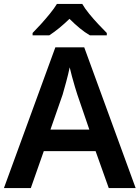

<svg xmlns="http://www.w3.org/2000/svg" viewBox="-20 -958 712 978"><path d="M534 0 467 -188H203L137 0H0L262 -717H409L671 0ZM374 -476Q370 -488 362 -514.5Q354 -541 346.5 -569Q339 -597 335 -615Q328 -581 317 -540.5Q306 -500 299 -476L237 -298H435ZM399 -938Q412 -915 434.5 -887.5Q457 -860 481.5 -834Q506 -808 524 -790V-778H438Q412 -793 386 -814.5Q360 -836 334 -862Q307 -836 282 -815.5Q257 -795 231 -778H146V-790Q165 -809 188.5 -835Q212 -861 234 -888Q256 -915 270 -938Z"/></svg>

Font: Noto Sans Canadian Aboriginal SemiBold
Style: Regular
Weight: 600
Designer: Monotype Design Team, Typotheque's Kevin King
Foundry: Monotype Imaging Inc.
Version: Version 2.004; ttfautohint (v1.8.4.7-5d5b)